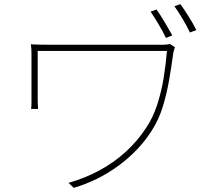

<svg xmlns="http://www.w3.org/2000/svg" viewBox="-20 -870 1040 927"><path d="M736 -824Q753 -800 774.5 -764Q796 -728 812 -699L781 -687Q767 -717 745.5 -753Q724 -789 707 -814ZM851 -850Q868 -826 890 -791.5Q912 -757 928 -725L897 -713Q882 -745 861 -780Q840 -815 822 -840ZM825 -642Q824 -640 822 -634.5Q820 -629 819 -624Q818 -619 817 -616Q808 -550 796.5 -483.5Q785 -417 766 -355Q747 -293 713 -240Q654 -146 555.5 -72.5Q457 1 336 37L311 13Q391 -10 460.5 -47.5Q530 -85 587.5 -137.5Q645 -190 687 -255Q719 -303 739 -364.5Q759 -426 770 -493Q781 -560 786 -624Q775 -624 740 -624Q705 -624 653.5 -624Q602 -624 542 -624Q482 -624 422 -624Q362 -624 308.5 -624Q255 -624 216 -624Q177 -624 162 -624Q162 -616 162 -592Q162 -568 162 -536.5Q162 -505 162 -474Q162 -443 162 -420Q162 -397 162 -390Q162 -380 162.5 -369Q163 -358 164 -344H130Q132 -358 132 -370Q132 -382 132 -390Q132 -399 132 -427.5Q132 -456 132 -492Q132 -528 132 -560Q132 -592 132 -606Q132 -620 131.5 -631.5Q131 -643 129 -656Q146 -655 168 -654.5Q190 -654 220 -654Q226 -654 256.5 -654Q287 -654 333 -654Q379 -654 434 -654Q489 -654 544 -654Q599 -654 647 -654Q695 -654 727.5 -654Q760 -654 769 -654Q776 -654 785 -655Q794 -656 800 -658Z"/></svg>

Font: Noto Sans TC
Style: Regular
Weight: 100
Designer: Ryoko NISHIZUKA 西塚涼子 (kana, bopomofo & ideographs); Paul D. Hunt (Latin, Greek & Cyrillic); Sandoll Communications 산돌커뮤니
Foundry: Adobe
Version: Version 2.004;hotconv 1.0.118;makeotfexe 2.5.65603